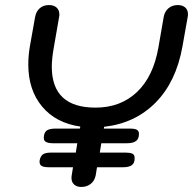

<svg xmlns="http://www.w3.org/2000/svg" viewBox="-20 -730 764 760"><path d="M724 -674Q724 -667 723 -663L702 -545Q677 -406 596 -324Q515 -242 392 -228L391 -221H494Q513 -221 521.5 -216.5Q530 -212 530 -200Q530 -180 518 -171.5Q506 -163 483 -163H381L375 -126H477Q494 -126 503.5 -122Q513 -118 513 -104Q513 -84 501.5 -76Q490 -68 467 -68H364L359 -37Q355 -15 339.5 -2.5Q324 10 302 10Q284 10 273.5 0.5Q263 -9 263 -25Q263 -33 264 -37L269 -68H173Q152 -68 143.5 -74Q135 -80 137 -96Q141 -114 151.5 -120Q162 -126 183 -126H280L286 -163H190Q170 -163 160.5 -169Q151 -175 154 -193Q157 -210 168.5 -215.5Q180 -221 200 -221H296L298 -229Q201 -243 146.5 -308.5Q92 -374 92 -475Q92 -508 98 -545L119 -663Q123 -685 137.5 -697.5Q152 -710 174 -710Q193 -710 204 -700Q215 -690 215 -673Q215 -667 214 -663L193 -542Q185 -497 185 -466Q185 -304 358 -304Q457 -304 522 -365.5Q587 -427 607 -542L628 -663Q632 -685 647 -697.5Q662 -710 684 -710Q702 -710 713 -700.5Q724 -691 724 -674Z"/></svg>

Font: Kodchasan Medium
Style: Italic
Weight: 500
Italic angle: -10°
Version: Version 1.000; ttfautohint (v1.6)